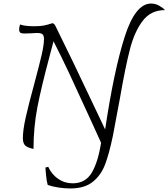

<svg xmlns="http://www.w3.org/2000/svg" viewBox="-20 -825 950 1083"><path d="M910 -768Q831 -768 785 -707.5Q739 -647 713.5 -549.5Q688 -452 656 -268Q626 -105 617 -60Q596 41 573 102Q550 163 503.5 200.5Q457 238 376 238Q344 238 308.5 232.5Q273 227 249 218Q242 193 239.5 160Q237 127 236 120L252 116Q271 158 307.5 183.5Q344 209 390 209Q463 209 498.5 147.5Q534 86 550 -20L500 -130Q414 -318 371.5 -409Q329 -500 282 -592Q256 -495 259 -505Q213 -334 191 -220.5Q169 -107 169 15Q135 8 122 -4.5Q109 -17 109 -46Q109 -91 125 -162.5Q141 -234 173 -351Q202 -459 215 -515.5Q228 -572 228 -605Q228 -624 220 -631.5Q212 -639 188 -639Q177 -639 151 -637L117 -636Q102 -636 95 -640.5Q88 -645 88 -660Q88 -670 93 -687Q120 -677 172 -677Q207 -677 227.5 -681Q248 -685 275 -694Q285 -694 293 -678Q371 -522 535 -175L573 -95Q623 -428 683 -616.5Q743 -805 832 -805Q857 -805 879.5 -792Q902 -779 910 -768Z"/></svg>

Font: Charmonman
Style: Regular
Weight: 400
Designer: Ekaluck Peanpanawate
Foundry: Cadson Demak Co.,Ltd.
Version: Version 1.000; ttfautohint (v1.6)